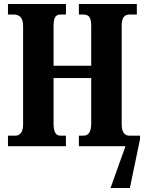

<svg xmlns="http://www.w3.org/2000/svg" viewBox="-20 -734 726 964"><path d="M20 0V-53H59Q75 -53 85.5 -67Q96 -81 96 -111V-602Q96 -635 83 -648Q70 -661 52 -661H20V-714H311V-661H283Q266 -661 257.5 -648.5Q249 -636 249 -605V-404H438V-602Q438 -635 429 -648Q420 -661 399 -661H376V-714H667V-661H628Q611 -661 601 -648Q591 -635 591 -602V-111Q591 -81 601 -67Q611 -53 628 -53H683V-35L632 210H535L610 0H376V-53H400Q438 -53 438 -115V-342H249V-111Q249 -53 283 -53H311V0Z"/></svg>

Font: Noto Serif ExtraCondensed ExtraBold
Style: Regular
Weight: 800
Width: 2
Designer: Monotype Design Team
Foundry: Monotype Imaging Inc.
Version: Version 2.013; ttfautohint (v1.8.4.7-5d5b)